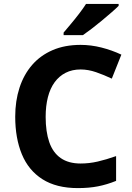

<svg xmlns="http://www.w3.org/2000/svg" viewBox="-20 -1005 677 984"><path d="M393 -649Q350 -649 316.5 -632Q283 -615 260 -583.5Q237 -552 225.5 -507Q214 -462 214 -406Q214 -330 232.5 -276.5Q251 -223 291 -195Q331 -167 393 -167Q437 -167 480.5 -177Q524 -187 575 -205V-78Q528 -59 482 -50Q436 -41 379 -41Q269 -41 197.5 -86.5Q126 -132 92 -214.5Q58 -297 58 -407Q58 -488 80 -555.5Q102 -623 144.5 -672Q187 -721 249.5 -748Q312 -775 393 -775Q446 -775 499.5 -761.5Q553 -748 602 -725L553 -602Q513 -621 472.5 -635Q432 -649 393 -649ZM588 -975Q574 -961 551 -941Q528 -921 501.5 -899Q475 -877 449.5 -857.5Q424 -838 405 -825H306V-838Q322 -857 343.5 -882.5Q365 -908 386 -935.5Q407 -963 421 -985H588Z"/></svg>

Font: Noto Sans Tamil UI
Style: Regular
Weight: 400
Designer: Jelle Bosma - Monotype Design Team
Foundry: Monotype Imaging Inc.
Version: Version 2.004